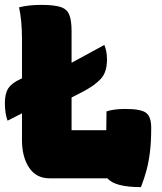

<svg xmlns="http://www.w3.org/2000/svg" viewBox="-45 -730 665 786"><path d="M158 0Q103 0 74 -44Q45 -88 45 -156V-266L-14 -236Q-25 -265 -25 -309Q-25 -347 -11 -368.5Q3 -390 40 -407L45 -409V-570Q45 -645 33 -700Q72 -710 123 -710Q174 -710 201 -702Q228 -694 238 -671Q248 -648 248 -603V-473L382 -546Q393 -521 393 -486Q393 -435 368 -407.5Q343 -380 293 -354L248 -331V-197H390Q390 -214 390.5 -233.5Q391 -253 391 -274Q421 -284 468 -284Q531 -284 552.5 -268.5Q574 -253 574 -207Q574 -151 569 -109.5Q564 -68 555 -34Q546 0 532 36Q425 36 395 0Z"/></svg>

Font: Recursive Mn Csl St Blk
Style: Regular
Weight: 900
Monospace: yes
Version: Version 1.079;hotconv 1.0.112;makeotfexe 2.5.65598; ttfautoh